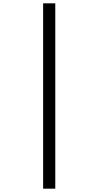

<svg xmlns="http://www.w3.org/2000/svg" viewBox="-20 -907 591 1153"><path d="M239 -887H312V226H239Z"/></svg>

Font: Noto Sans Kannada UI
Style: Regular
Weight: 400
Designer: Jelle Bosma - Monotype Design Team
Foundry: Monotype Imaging Inc.
Version: Version 2.005; ttfautohint (v1.8.4.7-5d5b)